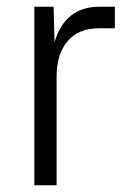

<svg xmlns="http://www.w3.org/2000/svg" viewBox="-20 -550 409 570"><path d="M82 0V-530H139L142 -425Q173 -530 275 -530H321V-466H273Q213 -466 180.5 -427.5Q148 -389 148 -323V0Z"/></svg>

Font: Geist Light
Style: Regular
Weight: 400
Designer: Basement.studio, Andrés Briganti, Mateo Zaragoza
Foundry: Basement.studio, Vercel, Andrés Briganti, Guido Ferreyra, Mateo Zaragoza
Version: Version 1.401